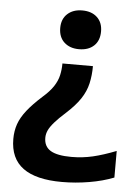

<svg xmlns="http://www.w3.org/2000/svg" viewBox="-53 -572 607 834"><g transform="rotate(5 250.0 -155.0)"><path d="M339 -293Q339 -253 331 -217.5Q323 -182 301 -149Q279 -116 239 -80Q210 -54 192.5 -34Q175 -14 167.5 2Q160 18 160 35Q160 73 189 90.5Q218 108 280 108Q328 108 373 97.5Q418 87 474 65V181Q426 200 366.5 210Q307 220 248 220Q135 220 78.5 178.5Q22 137 22 52Q22 17 32.5 -13Q43 -43 67.5 -74Q92 -105 132 -141Q163 -168 179 -192.5Q195 -217 200.5 -242Q206 -267 206 -293ZM272 -530Q313 -530 337 -507.5Q361 -485 361 -446Q361 -406 337 -383.5Q313 -361 272 -361Q232 -361 207.5 -383.5Q183 -406 183 -446Q183 -485 207.5 -507.5Q232 -530 272 -530Z"/></g></svg>

Font: M PLUS Code Latin SemiBold
Style: Regular
Weight: 600
Designer: Coji Morishita
Foundry: UNDERFOREST DESIGN
Version: Version 1.002; ttfautohint (v1.8.3)